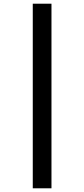

<svg xmlns="http://www.w3.org/2000/svg" viewBox="-20 -852 453 1037"><path d="M157 -832V165H258V-832Z"/></svg>

Font: Noto Sans Gurmukhi UI ExtraCondensed
Style: Bold
Weight: 700
Width: 2
Designer: Jelle Bosma - Monotype Design Team
Foundry: Monotype Imaging Inc.
Version: Version 2.004